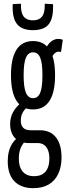

<svg xmlns="http://www.w3.org/2000/svg" viewBox="-20 -760 347 1000"><path d="M152.8 220Q89.7 220 55 184.1Q20.3 148.2 20.3 79.9Q20.3 52.2 26.1 29.5Q31.8 6.9 43.2 -11.1Q54.5 -29 71.4 -43.9L113.9 -27.6Q102.1 -16 94.1 -2.1Q86.1 11.7 82.1 28.1Q78.1 44.6 78.1 65Q78.1 95.7 87.4 116.4Q96.7 137 114.4 147.3Q132.1 157.6 157.1 157.6Q184.5 157.6 202.1 146.8Q219.8 136 228.4 115.4Q237.1 94.7 237.1 65.6Q237.1 40.3 230 22.3Q223 4.3 209.4 -5.3Q195.7 -14.9 175.9 -14.9H129.3Q96.5 -14.9 74.9 -27.9Q53.2 -40.8 43 -63.1Q32.8 -85.3 32.8 -113.4Q32.8 -148.1 47.7 -175.2Q62.5 -202.2 87.5 -223L124.6 -204.3Q106 -189 97.2 -171.8Q88.4 -154.5 88.4 -131.1Q88.4 -108.5 100.5 -95Q112.6 -81.6 139.8 -81.6H187.9Q242.3 -81.6 271.4 -44.6Q300.5 -7.6 300.5 59.4Q300.5 109 283.4 145.3Q266.4 181.7 233.7 200.8Q201 220 152.8 220ZM152.3 -190Q95.1 -190 66.1 -234.8Q37.2 -279.6 37.2 -367.9Q37.2 -456.9 66.1 -501.5Q95.1 -546.2 152.3 -546.2Q209 -546.2 237.9 -501.5Q266.8 -456.9 266.8 -367.9Q266.8 -279.6 237.9 -234.8Q209 -190 152.3 -190ZM152.3 -248.7Q177.6 -248.7 189.3 -276.8Q201 -304.9 201 -367.9Q201 -431.9 189.3 -459.7Q177.6 -487.5 152.3 -487.5Q127 -487.5 115 -459.7Q103.1 -431.9 103.1 -367.9Q103.1 -304.9 115 -276.8Q127 -248.7 152.3 -248.7ZM245 -452.3 218.9 -507.1Q230 -531.4 246.8 -544.3Q263.7 -557.3 283.4 -557.3Q291.5 -557.3 297.1 -556Q302.8 -554.8 306.9 -551.9L297.8 -489.1Q295 -490.1 292.4 -490.5Q289.9 -490.8 284.6 -490.8Q273.9 -490.8 264 -481.5Q254.1 -472.2 245 -452.3ZM151.1 -602.8Q119.5 -602.8 95.8 -613.5Q72 -624.1 58.9 -650Q45.8 -675.9 45.8 -721.9Q45.8 -726.2 45.8 -730.5Q45.8 -734.9 46.4 -738.5L89.2 -740.5Q89.2 -737.5 89.2 -734.9Q89.2 -732.4 89.2 -730.4Q89.2 -704.8 95.7 -687.9Q102.1 -671 116.2 -662.6Q130.3 -654.2 151.1 -654.2Q173 -654.2 186.5 -662.6Q200.1 -671 206.6 -687.9Q213 -704.8 213 -730.4Q213 -732.4 213 -734.9Q213 -737.5 213 -740.5L255.8 -738.5Q256.4 -734.9 256.4 -730.5Q256.4 -726.2 256.4 -721.9Q256.4 -679 244.9 -652.5Q233.3 -626 209.9 -614.4Q186.4 -602.8 151.1 -602.8Z"/></svg>

Font: Georama ExtraCondensed Thin
Style: Regular
Weight: 100
Width: 2
Designer: Jean-Baptiste Levee
Foundry: Production Type
Version: Version 1.001